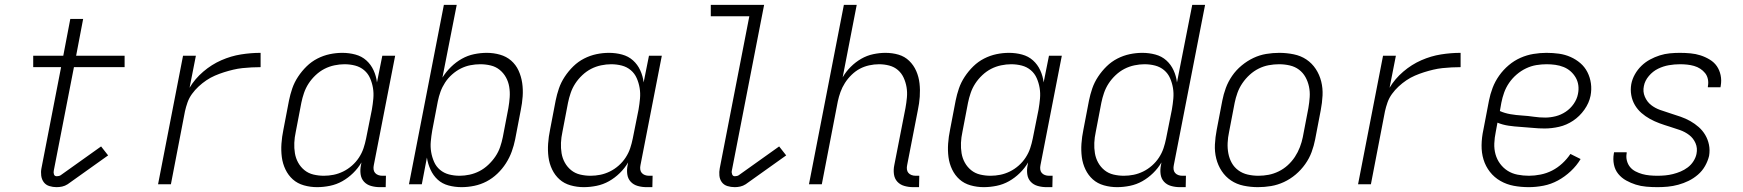

<svg xmlns="http://www.w3.org/2000/svg" viewBox="-20 -760 7190 792"><path d="M213 12Q198 12 183.5 7.5Q169 3 160.5 -8.5Q152 -20 150 -35.5Q148 -51 151 -66L232 -483H117V-530H241L270 -682H323L294 -530H494V-483H285L202 -57Q200 -49 202.5 -41Q205 -33 214 -33Q218 -33 222.5 -34Q227 -35 230 -37L397 -156L426 -119L259 0Q248 7 236.5 9.5Q225 12 213 12Z M632 0 735 -530H788L762 -398Q784 -435 818.5 -464.5Q853 -494 893 -511.5Q933 -529 974 -535.5Q1015 -542 1055 -542V-483Q1037 -483 1017.5 -482Q998 -481 979.5 -479Q961 -477 942 -472.5Q923 -468 904 -462Q885 -456 866.5 -448Q848 -440 831 -428.5Q814 -417 799 -403Q784 -389 772 -372.5Q760 -356 753.5 -337.5Q747 -319 743 -301L685 0Z M1288 12Q1260 12 1233.5 4.5Q1207 -3 1188 -20Q1169 -37 1157.5 -61Q1146 -85 1142.5 -112Q1139 -139 1141 -167.5Q1143 -196 1149 -225L1172 -345Q1177 -370 1185.5 -395Q1194 -420 1209.5 -443.5Q1225 -467 1245 -486.5Q1265 -506 1289.5 -518.5Q1314 -531 1340 -536.5Q1366 -542 1392 -542Q1420 -542 1446 -535Q1472 -528 1491 -511Q1510 -494 1521 -470Q1532 -446 1535 -420L1557 -530H1610L1522 -79Q1520 -70 1521 -61.5Q1522 -53 1527 -47Q1532 -41 1540 -38Q1548 -35 1557 -35H1572L1571 12H1547Q1528 12 1510.5 7Q1493 2 1481.5 -10.5Q1470 -23 1467.5 -41.5Q1465 -60 1469 -79L1471 -90Q1457 -66 1436.5 -46Q1416 -26 1392 -12.5Q1368 1 1341 6.5Q1314 12 1288 12ZM1316 -35Q1336 -35 1356 -39Q1376 -43 1395.5 -52.5Q1415 -62 1432 -77Q1449 -92 1461 -110.5Q1473 -129 1479.5 -148.5Q1486 -168 1490 -188L1514 -308Q1518 -331 1520 -353.5Q1522 -376 1518.5 -397Q1515 -418 1506.5 -437.5Q1498 -457 1482 -470.5Q1466 -484 1445 -489.5Q1424 -495 1401 -495Q1381 -495 1359.5 -490.5Q1338 -486 1318.5 -476Q1299 -466 1282 -450Q1265 -434 1253 -415.5Q1241 -397 1234 -376.5Q1227 -356 1223 -336L1200 -216Q1195 -193 1194 -171Q1193 -149 1196.5 -128Q1200 -107 1210 -89Q1220 -71 1236 -58Q1252 -45 1273 -40Q1294 -35 1316 -35Z M1884 12Q1856 12 1830 5Q1804 -2 1785.5 -19Q1767 -36 1756 -60Q1745 -84 1741 -110L1720 0H1667L1811 -740H1864L1805 -440Q1820 -464 1840.5 -484Q1861 -504 1885 -517.5Q1909 -531 1935.5 -536.5Q1962 -542 1988 -542Q2016 -542 2042.5 -534.5Q2069 -527 2088.5 -510Q2108 -493 2119 -469Q2130 -445 2134 -418Q2138 -391 2136 -362.5Q2134 -334 2128 -305L2105 -185Q2100 -160 2091 -135Q2082 -110 2067 -86.5Q2052 -63 2031.5 -43.5Q2011 -24 1987 -11.5Q1963 1 1936.5 6.5Q1910 12 1884 12ZM1876 -35Q1896 -35 1917 -39.5Q1938 -44 1957.5 -54Q1977 -64 1994 -80Q2011 -96 2023.5 -114.5Q2036 -133 2043 -153.5Q2050 -174 2054 -194L2077 -314Q2081 -337 2082.5 -359Q2084 -381 2080.5 -402Q2077 -423 2067 -441Q2057 -459 2041 -472Q2025 -485 2004 -490Q1983 -495 1961 -495Q1941 -495 1920.5 -491Q1900 -487 1881 -477.5Q1862 -468 1845 -453Q1828 -438 1816 -419.5Q1804 -401 1797 -381.5Q1790 -362 1786 -342L1763 -222Q1759 -199 1757 -176.5Q1755 -154 1758.5 -133Q1762 -112 1770.5 -92.5Q1779 -73 1795 -59.5Q1811 -46 1832 -40.5Q1853 -35 1876 -35Z M2388 12Q2360 12 2333.5 4.5Q2307 -3 2288 -20Q2269 -37 2257.5 -61Q2246 -85 2242.5 -112Q2239 -139 2241 -167.5Q2243 -196 2249 -225L2272 -345Q2277 -370 2285.5 -395Q2294 -420 2309.5 -443.5Q2325 -467 2345 -486.5Q2365 -506 2389.5 -518.5Q2414 -531 2440 -536.5Q2466 -542 2492 -542Q2520 -542 2546 -535Q2572 -528 2591 -511Q2610 -494 2621 -470Q2632 -446 2635 -420L2657 -530H2710L2622 -79Q2620 -70 2621 -61.5Q2622 -53 2627 -47Q2632 -41 2640 -38Q2648 -35 2657 -35H2672L2671 12H2647Q2628 12 2610.5 7Q2593 2 2581.5 -10.5Q2570 -23 2567.5 -41.5Q2565 -60 2569 -79L2571 -90Q2557 -66 2536.5 -46Q2516 -26 2492 -12.5Q2468 1 2441 6.5Q2414 12 2388 12ZM2416 -35Q2436 -35 2456 -39Q2476 -43 2495.5 -52.5Q2515 -62 2532 -77Q2549 -92 2561 -110.5Q2573 -129 2579.5 -148.5Q2586 -168 2590 -188L2614 -308Q2618 -331 2620 -353.5Q2622 -376 2618.5 -397Q2615 -418 2606.5 -437.5Q2598 -457 2582 -470.5Q2566 -484 2545 -489.5Q2524 -495 2501 -495Q2481 -495 2459.5 -490.5Q2438 -486 2418.5 -476Q2399 -466 2382 -450Q2365 -434 2353 -415.5Q2341 -397 2334 -376.5Q2327 -356 2323 -336L2300 -216Q2295 -193 2294 -171Q2293 -149 2296.5 -128Q2300 -107 2310 -89Q2320 -71 2336 -58Q2352 -45 2373 -40Q2394 -35 2416 -35Z M3011 12Q2995 12 2980.5 7.5Q2966 3 2957.5 -8.5Q2949 -20 2947.5 -35.5Q2946 -51 2949 -66L3071 -693H2912V-740H3132L2999 -57Q2997 -49 3000 -41Q3003 -33 3011 -33Q3015 -33 3019.5 -34Q3024 -35 3027 -37L3194 -156L3223 -119L3056 0Q3045 7 3033.5 9.5Q3022 12 3011 12Z M3747 12Q3728 12 3710.5 7Q3693 2 3681.5 -10.5Q3670 -23 3667.5 -41.5Q3665 -60 3669 -79L3715 -314Q3719 -336 3721 -358Q3723 -380 3719.5 -400.5Q3716 -421 3707.5 -439.5Q3699 -458 3684 -471Q3669 -484 3648.5 -489.5Q3628 -495 3606 -495Q3586 -495 3565.5 -490.5Q3545 -486 3527 -476.5Q3509 -467 3493 -451.5Q3477 -436 3465.5 -418Q3454 -400 3447 -380.5Q3440 -361 3436 -342L3370 0H3317L3461 -740H3514L3456 -441Q3469 -464 3489 -484Q3509 -504 3532.5 -517.5Q3556 -531 3582 -536.5Q3608 -542 3632 -542Q3661 -542 3686.5 -534.5Q3712 -527 3730.5 -509Q3749 -491 3759.5 -467Q3770 -443 3773 -416Q3776 -389 3774 -361Q3772 -333 3766 -305L3722 -79Q3720 -70 3721 -61.5Q3722 -53 3727 -47Q3732 -41 3740 -38Q3748 -35 3757 -35H3772L3771 12Z M4038 12Q4010 12 3983.5 4.5Q3957 -3 3938 -20Q3919 -37 3907.5 -61Q3896 -85 3892.5 -112Q3889 -139 3891 -167.5Q3893 -196 3899 -225L3922 -345Q3927 -370 3935.5 -395Q3944 -420 3959.5 -443.5Q3975 -467 3995 -486.5Q4015 -506 4039.5 -518.5Q4064 -531 4090 -536.5Q4116 -542 4142 -542Q4170 -542 4196 -535Q4222 -528 4241 -511Q4260 -494 4271 -470Q4282 -446 4285 -420L4307 -530H4360L4272 -79Q4270 -70 4271 -61.5Q4272 -53 4277 -47Q4282 -41 4290 -38Q4298 -35 4307 -35H4322L4321 12H4297Q4278 12 4260.5 7Q4243 2 4231.5 -10.5Q4220 -23 4217.5 -41.5Q4215 -60 4219 -79L4221 -90Q4207 -66 4186.5 -46Q4166 -26 4142 -12.5Q4118 1 4091 6.5Q4064 12 4038 12ZM4066 -35Q4086 -35 4106 -39Q4126 -43 4145.5 -52.5Q4165 -62 4182 -77Q4199 -92 4211 -110.5Q4223 -129 4229.5 -148.5Q4236 -168 4240 -188L4264 -308Q4268 -331 4270 -353.5Q4272 -376 4268.5 -397Q4265 -418 4256.5 -437.5Q4248 -457 4232 -470.5Q4216 -484 4195 -489.5Q4174 -495 4151 -495Q4131 -495 4109.5 -490.5Q4088 -486 4068.5 -476Q4049 -466 4032 -450Q4015 -434 4003 -415.5Q3991 -397 3984 -376.5Q3977 -356 3973 -336L3950 -216Q3945 -193 3944 -171Q3943 -149 3946.5 -128Q3950 -107 3960 -89Q3970 -71 3986 -58Q4002 -45 4023 -40Q4044 -35 4066 -35Z M4588 12Q4560 12 4533.5 4.5Q4507 -3 4488 -20Q4469 -37 4457.5 -61Q4446 -85 4442.5 -112Q4439 -139 4441 -167.5Q4443 -196 4449 -225L4472 -345Q4477 -370 4485.5 -395Q4494 -420 4509.5 -443.5Q4525 -467 4545 -486.5Q4565 -506 4589.5 -518.5Q4614 -531 4640 -536.5Q4666 -542 4692 -542Q4720 -542 4746 -535Q4772 -528 4791 -511Q4810 -494 4821 -470Q4832 -446 4835 -420L4898 -740H4951L4822 -79Q4820 -70 4821 -61.5Q4822 -53 4827 -47Q4832 -41 4840 -38Q4848 -35 4857 -35H4872L4871 12H4847Q4828 12 4810.5 7Q4793 2 4781.5 -10.5Q4770 -23 4767.5 -41.5Q4765 -60 4769 -79L4771 -90Q4757 -66 4736.5 -46Q4716 -26 4692 -12.5Q4668 1 4641 6.5Q4614 12 4588 12ZM4616 -35Q4636 -35 4656 -39Q4676 -43 4695.5 -52.5Q4715 -62 4732 -77Q4749 -92 4761 -110.5Q4773 -129 4779.5 -148.5Q4786 -168 4790 -188L4814 -308Q4818 -331 4820 -353.5Q4822 -376 4818.5 -397Q4815 -418 4806.5 -437.5Q4798 -457 4782 -470.5Q4766 -484 4745 -489.5Q4724 -495 4701 -495Q4681 -495 4659.5 -490.5Q4638 -486 4618.5 -476Q4599 -466 4582 -450Q4565 -434 4553 -415.5Q4541 -397 4534 -376.5Q4527 -356 4523 -336L4500 -216Q4495 -193 4494 -171Q4493 -149 4496.5 -128Q4500 -107 4510 -89Q4520 -71 4536 -58Q4552 -45 4573 -40Q4594 -35 4616 -35Z M5169 12Q5139 12 5110 6Q5081 0 5058 -15.5Q5035 -31 5019.5 -54.5Q5004 -78 4997 -106Q4990 -134 4991.5 -164Q4993 -194 4999 -225L5022 -345Q5027 -371 5036.5 -397Q5046 -423 5062.5 -447Q5079 -471 5102 -490Q5125 -509 5150.5 -521Q5176 -533 5203 -537.5Q5230 -542 5257 -542Q5287 -542 5316.5 -536Q5346 -530 5369 -514.5Q5392 -499 5407.5 -475.5Q5423 -452 5430 -424Q5437 -396 5435.5 -366Q5434 -336 5428 -305L5405 -185Q5400 -159 5390.5 -133Q5381 -107 5364 -83Q5347 -59 5324.5 -40Q5302 -21 5276 -9Q5250 3 5223 7.5Q5196 12 5169 12ZM5171 -35Q5192 -35 5213 -39Q5234 -43 5254.5 -53Q5275 -63 5292 -78.5Q5309 -94 5321.5 -113Q5334 -132 5342 -153Q5350 -174 5354 -194L5377 -314Q5381 -337 5382.5 -359.5Q5384 -382 5379.5 -403Q5375 -424 5365 -442Q5355 -460 5338.5 -472.5Q5322 -485 5300.5 -490Q5279 -495 5256 -495Q5235 -495 5213.5 -491Q5192 -487 5172 -477Q5152 -467 5135 -451.5Q5118 -436 5105 -417Q5092 -398 5084.5 -377Q5077 -356 5073 -336L5050 -216Q5045 -193 5044 -170.5Q5043 -148 5047 -127Q5051 -106 5061 -88Q5071 -70 5088 -57.5Q5105 -45 5126.5 -40Q5148 -35 5171 -35Z M5582 0 5685 -530H5738L5712 -398Q5734 -435 5768.5 -464.5Q5803 -494 5843 -511.5Q5883 -529 5924 -535.5Q5965 -542 6005 -542V-483Q5987 -483 5967.5 -482Q5948 -481 5929.5 -479Q5911 -477 5892 -472.5Q5873 -468 5854 -462Q5835 -456 5816.5 -448Q5798 -440 5781 -428.5Q5764 -417 5749 -403Q5734 -389 5722 -372.5Q5710 -356 5703.5 -337.5Q5697 -319 5693 -301L5635 0Z M6286 12Q6254 12 6224.5 6.5Q6195 1 6169.5 -13.5Q6144 -28 6126 -51Q6108 -74 6099.5 -102Q6091 -130 6091.5 -161.5Q6092 -193 6099 -225L6122 -345Q6127 -371 6137 -397.5Q6147 -424 6164 -448Q6181 -472 6203.5 -491Q6226 -510 6252 -521.5Q6278 -533 6305.5 -537.5Q6333 -542 6359 -542Q6386 -542 6411 -538.5Q6436 -535 6458.5 -525Q6481 -515 6499 -499.5Q6517 -484 6528 -462.5Q6539 -441 6542.5 -416Q6546 -391 6541 -365Q6535 -335 6515.5 -307.5Q6496 -280 6469 -262Q6442 -244 6411.5 -237Q6381 -230 6352 -230Q6327 -230 6302.5 -232.5Q6278 -235 6252.5 -236.5Q6227 -238 6203 -241.5Q6179 -245 6157 -254L6150 -216Q6145 -192 6144 -168.5Q6143 -145 6149 -123.5Q6155 -102 6168 -84.5Q6181 -67 6199 -55.5Q6217 -44 6240 -39.5Q6263 -35 6287 -35Q6310 -35 6335 -40Q6360 -45 6382.5 -56.5Q6405 -68 6424.5 -86Q6444 -104 6458 -125L6500 -104Q6484 -77 6459.5 -54Q6435 -31 6406.5 -15.5Q6378 0 6347 6Q6316 12 6286 12ZM6354 -275Q6375 -275 6397 -280.5Q6419 -286 6438.5 -299Q6458 -312 6471.5 -331.5Q6485 -351 6489 -372Q6493 -391 6490.5 -408.5Q6488 -426 6479.5 -440.5Q6471 -455 6458.5 -466Q6446 -477 6430 -483.5Q6414 -490 6396 -492.5Q6378 -495 6360 -495Q6339 -495 6317.5 -491.5Q6296 -488 6275 -478Q6254 -468 6236 -452.5Q6218 -437 6205 -418Q6192 -399 6184.5 -378Q6177 -357 6173 -336L6167 -302Q6187 -293 6210.5 -289Q6234 -285 6258.5 -283.5Q6283 -282 6306.5 -278.5Q6330 -275 6354 -275Z M6817 12Q6794 12 6771 10Q6748 8 6727.5 1.5Q6707 -5 6688 -15.5Q6669 -26 6655.5 -42.5Q6642 -59 6637.5 -81Q6633 -103 6637 -126L6638 -132H6690V-128Q6687 -112 6691 -97Q6695 -82 6704 -71Q6713 -60 6726.5 -53Q6740 -46 6754.5 -42Q6769 -38 6785 -36.5Q6801 -35 6817 -35Q6833 -35 6849 -36.5Q6865 -38 6881 -42Q6897 -46 6912.5 -52.5Q6928 -59 6942 -69.5Q6956 -80 6965.5 -95Q6975 -110 6978 -125Q6983 -149 6974 -169.5Q6965 -190 6948 -203Q6931 -216 6910 -223.5Q6889 -231 6867.5 -237.5Q6846 -244 6825.5 -251.5Q6805 -259 6786 -269.5Q6767 -280 6751 -294Q6735 -308 6724 -326.5Q6713 -345 6709 -367.5Q6705 -390 6709 -413Q6713 -434 6724 -453.5Q6735 -473 6751 -488.5Q6767 -504 6786.5 -514.5Q6806 -525 6826.5 -531.5Q6847 -538 6868 -540Q6889 -542 6909 -542Q6931 -542 6953 -540Q6975 -538 6995 -531.5Q7015 -525 7033 -514Q7051 -503 7062 -487Q7073 -471 7077.5 -450Q7082 -429 7078 -406L7077 -400H7025V-404Q7028 -419 7025 -433.5Q7022 -448 7013.5 -458.5Q7005 -469 6993.5 -476.5Q6982 -484 6968 -488Q6954 -492 6939.5 -493.5Q6925 -495 6910 -495Q6887 -495 6864 -491Q6841 -487 6819.5 -476.5Q6798 -466 6781.5 -446.5Q6765 -427 6761 -405Q6756 -382 6765 -361Q6774 -340 6790.5 -327Q6807 -314 6828 -306.5Q6849 -299 6870 -292.5Q6891 -286 6912.5 -278.5Q6934 -271 6952.5 -260.5Q6971 -250 6987 -236Q7003 -222 7014 -203.5Q7025 -185 7029.5 -163Q7034 -141 7030 -117Q7025 -96 7013.5 -75.5Q7002 -55 6984 -39.5Q6966 -24 6945.5 -14Q6925 -4 6903 2Q6881 8 6859.5 10Q6838 12 6817 12Z"/></svg>

Font: Lode Dark
Style: Italic
Weight: 400
Italic angle: -11°
Monospace: yes
Designer: Belleve Invis
Foundry: Belleve Invis
Version: Version 29.2.0; ttfautohint (v1.8.3)